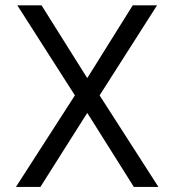

<svg xmlns="http://www.w3.org/2000/svg" viewBox="-20 -724 667 736"><path d="M320.8 -434.6 488.8 -703.6H582L364.3 -362.3L361.8 -358.4L364.3 -354.5L587.4 -7.3H493.2L320.8 -281.2L314.5 -291L308.1 -281.2L134.8 -7.3H41L264.6 -354.5L267.1 -358.4L264.6 -362.3L46.4 -703.6H139.2L308.1 -434.6L314.5 -424.8Z"/></svg>

Font: Vazir Light
Style: Light
Weight: 300
Designer: Saber Rastikerdar
Foundry: Saber Rastikerdar
Version: Version 30.0.0